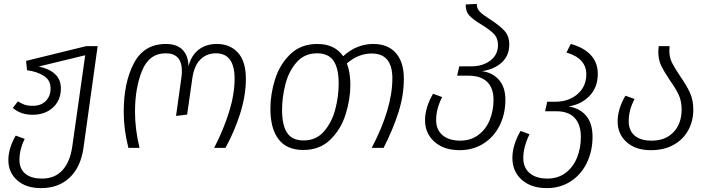

<svg xmlns="http://www.w3.org/2000/svg" viewBox="-20 -760 3660 987"><path d="M482 -523 409 1Q395 99 338 153Q281 207 192 207H191Q113 207 68 166.5Q23 126 23 63Q23 31 33.5 -2Q44 -35 61 -63L107 -46Q80 8 80 62Q80 108 110 133Q140 158 196 158Q262 158 301.5 114.5Q341 71 352 -10L418 -476L179 -418Q233 -407 263 -379Q293 -351 293 -306Q293 -245 252.5 -207.5Q212 -170 147 -170Q87 -170 46 -205L72 -239Q89 -228 106 -222Q123 -216 148 -216Q191 -216 215.5 -241Q240 -266 240 -305Q240 -348 205.5 -370Q171 -392 119 -399L114 -447L424 -523Z M616 -186Q616 -335 668 -434.5Q720 -534 833 -534Q889 -534 918.5 -504Q948 -474 949 -419Q963 -475 1001 -504.5Q1039 -534 1095 -534Q1162 -534 1203 -489.5Q1244 -445 1244 -354Q1244 -270 1215 -177.5Q1186 -85 1139 0H1081Q1129 -93 1157.5 -184.5Q1186 -276 1186 -355Q1186 -486 1090 -486Q1042 -486 1009.5 -453.5Q977 -421 968 -353L942 -171L885 -164L912 -358Q915 -378 915 -395Q915 -486 832 -486Q747 -486 710.5 -397Q674 -308 674 -185Q674 -97 697 0H640Q616 -94 616 -186Z M2056 -356Q2056 -269 2028 -181.5Q2000 -94 1952 0H1891Q1997 -203 1997 -357Q1997 -485 1891 -485Q1822 -485 1763 -434Q1781 -389 1781 -324Q1781 -250 1757 -173Q1733 -96 1678.5 -42.5Q1624 11 1539 11Q1454 11 1412 -44Q1370 -99 1370 -201Q1370 -276 1394 -352.5Q1418 -429 1472.5 -481.5Q1527 -534 1611 -534Q1701 -534 1744 -471Q1813 -534 1899 -534Q1974 -534 2015 -487.5Q2056 -441 2056 -356ZM1721 -330Q1721 -409 1694.5 -447.5Q1668 -486 1610 -486Q1545 -486 1504.5 -439.5Q1464 -393 1447 -326.5Q1430 -260 1430 -195Q1430 -116 1456 -77Q1482 -38 1540 -38Q1605 -38 1645.5 -84.5Q1686 -131 1703.5 -198Q1721 -265 1721 -330Z M2578 -247Q2578 -174 2548.5 -115Q2519 -56 2465.5 -22Q2412 12 2343 12Q2262 12 2213.5 -31Q2165 -74 2165 -142Q2165 -207 2206 -278L2253 -261Q2222 -201 2222 -143Q2222 -93 2255 -65Q2288 -37 2346 -37Q2399 -37 2438 -65.5Q2477 -94 2497 -142Q2517 -190 2517 -247Q2517 -307 2484.5 -339Q2452 -371 2387 -371H2330L2341 -419H2403Q2461 -419 2500.5 -448.5Q2540 -478 2540 -529Q2540 -564 2518.5 -586Q2497 -608 2456 -633Q2414 -658 2393.5 -679.5Q2373 -701 2374 -737L2431 -740Q2430 -716 2447.5 -699Q2465 -682 2500 -660Q2547 -630 2572.5 -602.5Q2598 -575 2598 -531Q2598 -474 2559 -438.5Q2520 -403 2457 -394Q2510 -388 2544 -350.5Q2578 -313 2578 -247Z M3026 -57Q3026 17 2996.5 77.5Q2967 138 2913.5 172.5Q2860 207 2791 207Q2710 207 2662 164Q2614 121 2614 52Q2614 -14 2656 -87L2702 -70Q2670 -4 2670 52Q2670 102 2703 130Q2736 158 2794 158Q2848 158 2887 129Q2926 100 2946 51Q2966 2 2966 -56Q2966 -119 2934.5 -153.5Q2903 -188 2840 -188H2782L2793 -237H2834Q2903 -237 2948.5 -276Q2994 -315 2994 -378Q2994 -460 2892 -490L2914 -534Q2979 -517 3016 -478Q3053 -439 3053 -381Q3053 -311 3010.5 -267Q2968 -223 2903 -213Q2962 -203 2994 -164Q3026 -125 3026 -57Z M3476 -369Q3509 -322 3526.5 -284Q3544 -246 3544 -197Q3544 -137 3517.5 -89.5Q3491 -42 3442 -15Q3393 12 3326 12Q3247 12 3201 -29.5Q3155 -71 3155 -136Q3155 -199 3195 -268L3242 -251Q3212 -195 3212 -137Q3212 -89 3242.5 -63Q3273 -37 3330 -37Q3401 -37 3442.5 -81Q3484 -125 3484 -197Q3484 -240 3469 -272.5Q3454 -305 3423 -348Q3393 -393 3378.5 -423.5Q3364 -454 3364 -494Q3364 -505 3366 -523H3422Q3421 -514 3421 -497Q3421 -464 3434.5 -437.5Q3448 -411 3476 -369Z"/></svg>

Font: FiraGO Light
Style: Italic
Weight: 300
Italic angle: -8°
Designer: bBox Type GmbH
Foundry: bBox Type GmbH
Version: Version 1.001